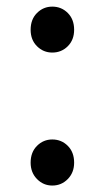

<svg xmlns="http://www.w3.org/2000/svg" viewBox="-20 -550 318 583"><path d="M138.8 -390.4Q111.7 -390.4 92.4 -409.6Q73 -428.8 73 -459.6Q73 -491.3 92.4 -510.6Q111.7 -529.9 138.8 -529.9Q166.5 -529.9 185.8 -510.6Q205.1 -491.3 205.1 -459.6Q205.1 -428.8 185.8 -409.6Q166.5 -390.4 138.8 -390.4ZM138.8 13.4Q111.7 13.4 92.4 -6.3Q73 -26 73 -56.1Q73 -87.9 92.4 -107.2Q111.7 -126.5 138.8 -126.5Q166.5 -126.5 185.8 -107.2Q205.1 -87.9 205.1 -56.1Q205.1 -26 185.8 -6.3Q166.5 13.4 138.8 13.4Z"/></svg>

Font: Noto Sans TC
Style: Regular
Weight: 100
Designer: Ryoko NISHIZUKA 西塚涼子 (kana, bopomofo & ideographs); Paul D. Hunt (Latin, Greek & Cyrillic); Sandoll Communications 산돌커뮤니
Foundry: Adobe
Version: Version 2.004;hotconv 1.0.118;makeotfexe 2.5.65603